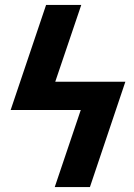

<svg xmlns="http://www.w3.org/2000/svg" viewBox="-20 -755 540 775"><path d="M343 0H201L306 -311H23L166 -735H308L203 -425H486Z"/></svg>

Font: Iosevka SS18 Heavy
Style: Italic
Weight: 900
Italic angle: -9°
Monospace: yes
Designer: Belleve Invis
Foundry: Belleve Invis
Version: Version 25.1.1; ttfautohint (v1.8.4)